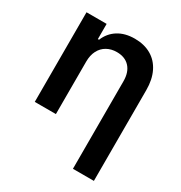

<svg xmlns="http://www.w3.org/2000/svg" viewBox="-172 -661 928 984"><g transform="rotate(30 292.0 -169.0)"><path d="M184.6 0H59.6V-530.3H178.7V-440.4H185.5Q204.1 -486.3 244.4 -511.7Q284.7 -537.1 342.8 -537.1Q397.9 -537.1 439 -513.7Q480 -490.2 502.2 -445.3Q524.4 -400.4 524.4 -337.9V199.2H400.4V-318.4Q400.4 -372.1 373 -401.9Q345.7 -431.6 296.9 -431.6Q264.2 -431.6 238.5 -417.2Q212.9 -402.8 198.7 -375.5Q184.6 -348.1 184.6 -310.5Z"/></g></svg>

Font: WEMIX Pretendard SemiBold
Style: Regular
Weight: 600
Designer: Base glyphs from Inter by Rasmus Andersson; Hangeul glyphs from Noto Sans CJK(Source Han Sans) by Jang Soo-young and Kan
Foundry: Kil Hyung-jin
Version: Version 1.000